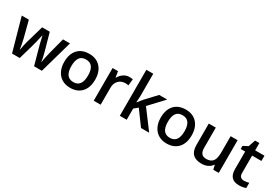

<svg xmlns="http://www.w3.org/2000/svg" viewBox="51 -1748 3946 2746"><g transform="rotate(30 2024.5 -375.0)"><path d="M524.9 0 455.1 -252Q442.4 -292 409.2 -438H404.8Q376.5 -306.2 359.9 -251L288.1 0H161.1L9.8 -540H127L195.8 -273.9Q219.2 -175.3 229 -105H231.9Q236.8 -140.6 246.8 -186.8Q256.8 -232.9 264.2 -255.9L346.2 -540H472.2L551.8 -255.9Q559.1 -231.9 570.1 -182.6Q581.1 -133.3 583 -106H586.9Q594.2 -166 621.1 -273.9L690.9 -540H806.2L653.8 0Z M1377.9 -271Q1377.9 -138.7 1310.1 -64.5Q1242.2 9.8 1121.1 9.8Q1045.4 9.8 987.3 -24.4Q929.2 -58.6 897.9 -122.6Q866.7 -186.5 866.7 -271Q866.7 -402.3 934.1 -476.1Q1001.5 -549.8 1124 -549.8Q1241.2 -549.8 1309.6 -474.4Q1377.9 -398.9 1377.9 -271ZM984.9 -271Q984.9 -84 1123 -84Q1259.8 -84 1259.8 -271Q1259.8 -456.1 1122.1 -456.1Q1049.8 -456.1 1017.3 -408.2Q984.9 -360.4 984.9 -271Z M1783.7 -549.8Q1818.4 -549.8 1840.8 -544.9L1829.6 -438Q1805.2 -443.8 1778.8 -443.8Q1710 -443.8 1667.2 -398.9Q1624.5 -354 1624.5 -282.2V0H1509.8V-540H1599.6L1614.7 -444.8H1620.6Q1647.5 -493.2 1690.7 -521.5Q1733.9 -549.8 1783.7 -549.8Z M2051.8 -285.2 2116.7 -366.2 2279.8 -540H2412.1L2194.8 -308.1L2425.8 0H2291L2117.7 -236.8L2054.7 -185.1V0H1940.9V-759.8H2054.7V-389.2L2048.8 -285.2Z M2971.7 -271Q2971.7 -138.7 2903.8 -64.5Q2835.9 9.8 2714.8 9.8Q2639.2 9.8 2581.1 -24.4Q2522.9 -58.6 2491.7 -122.6Q2460.4 -186.5 2460.4 -271Q2460.4 -402.3 2527.8 -476.1Q2595.2 -549.8 2717.8 -549.8Q2835 -549.8 2903.3 -474.4Q2971.7 -398.9 2971.7 -271ZM2578.6 -271Q2578.6 -84 2716.8 -84Q2853.5 -84 2853.5 -271Q2853.5 -456.1 2715.8 -456.1Q2643.6 -456.1 2611.1 -408.2Q2578.6 -360.4 2578.6 -271Z M3484.4 0 3468.3 -70.8H3462.4Q3438.5 -33.2 3394.3 -11.7Q3350.1 9.8 3293.5 9.8Q3195.3 9.8 3147 -39.1Q3098.6 -87.9 3098.6 -187V-540H3214.4V-207Q3214.4 -145 3239.7 -114Q3265.1 -83 3319.3 -83Q3391.6 -83 3425.5 -126.2Q3459.5 -169.4 3459.5 -271V-540H3574.7V0Z M3939.5 -83Q3981.4 -83 4023.4 -96.2V-9.8Q4004.4 -1.5 3974.4 4.2Q3944.3 9.8 3912.1 9.8Q3749 9.8 3749 -162.1V-453.1H3675.3V-503.9L3754.4 -545.9L3793.5 -660.2H3864.3V-540H4018.1V-453.1H3864.3V-164.1Q3864.3 -122.6 3885 -102.8Q3905.8 -83 3939.5 -83Z"/></g></svg>

Font: f2_18033          
Style: Regular
Weight: 600
Foundry: Ascender Corporation
Version: Version 1.10